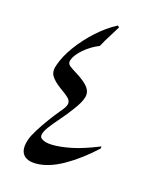

<svg xmlns="http://www.w3.org/2000/svg" viewBox="-94 -667 634 739"><g transform="rotate(15 223.0 -297.5)"><path d="M118 0Q80 0 65.5 -21Q51 -42 65 -82Q70 -97 85.5 -122Q101 -147 120.5 -173.5Q140 -200 155 -218Q175 -240 177.5 -253Q180 -266 169 -277Q158 -288 136 -303Q106 -325 96 -343Q86 -361 96 -387Q109 -425 138 -464.5Q167 -504 205 -538.5Q243 -573 285 -595L291 -589Q275 -563 267 -550Q259 -537 253 -527.5Q247 -518 238 -501Q205 -488 177.5 -464.5Q150 -441 142 -418Q138 -404 150 -395Q162 -386 177 -377Q214 -354 227.5 -335.5Q241 -317 235 -295.5Q229 -274 204 -241Q185 -215 163 -190Q141 -165 126 -145Q101 -110 114.5 -98.5Q128 -87 157 -86Q190 -85 235 -94Q280 -103 344 -129V-121Q286 -67 227 -33.5Q168 0 118 0Z"/></g></svg>

Font: Bona Nova SC
Style: Italic
Weight: 400
Italic angle: -4°
Designer: Mateusz Machalski
Foundry: Capitalics
Version: Version 4.001; ttfautohint (v1.8.4.7-5d5b)